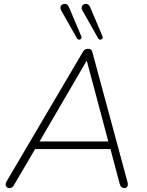

<svg xmlns="http://www.w3.org/2000/svg" viewBox="-20 -962 756 988"><path d="M29 6Q21 6 15.5 1.5Q10 -3 9 -10.5Q8 -18 13 -27L407 -696Q412 -704 418.5 -707.5Q425 -711 433 -711Q442 -711 447.5 -707Q453 -703 455 -695L635 -29Q639 -16 637.5 -8.5Q636 -1 631.5 2.5Q627 6 620 6Q612 6 605 0Q598 -6 596 -16L546 -204L570 -195H134L166 -204L52 -10Q48 -2 42 2Q36 6 29 6ZM425 -648 180 -228 157 -234H559L539 -228L427 -648ZM485 -765 404 -908Q399 -917 400 -924.5Q401 -932 406.5 -936.5Q412 -941 419 -942Q426 -943 433 -939Q440 -935 444 -925L507 -776Q510 -770 508 -765.5Q506 -761 501.5 -759Q497 -757 492.5 -758.5Q488 -760 485 -765ZM376 -765 295 -908Q290 -917 291 -924.5Q292 -932 297.5 -936.5Q303 -941 310 -942Q317 -943 324 -939Q331 -935 335 -925L398 -776Q401 -770 399 -765.5Q397 -761 392.5 -759Q388 -757 383.5 -758.5Q379 -760 376 -765Z"/></svg>

Font: Nunito ExtraLight
Style: Italic
Weight: 200
Italic angle: -9°
Designer: Vernon Adams
Foundry: Vernon Adams
Version: Version 3.602